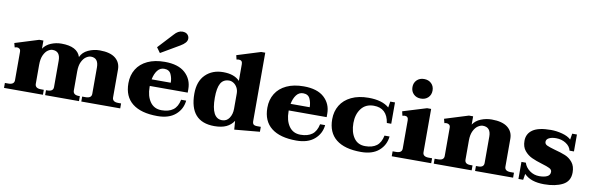

<svg xmlns="http://www.w3.org/2000/svg" viewBox="-52 -1242 5295 1720"><g transform="rotate(10 2595.5 -382.0)"><path d="M1068 -45V0H714V-45H745Q799 -45 799 -85V-325Q799 -411 730 -411Q710 -411 687 -396Q664 -381 647.5 -347Q631 -313 631 -259V-86Q631 -45 685 -45H693V0H385V-45H397Q451 -45 451 -85V-325Q451 -411 381 -411Q361 -411 339 -396Q317 -381 301 -347Q285 -313 285 -259V-86Q285 -45 339 -45H365V0H11V-45H42Q96 -45 96 -85V-342Q96 -362 86 -370Q76 -378 62 -378Q61 -378 42 -374L32 -412L247 -479H285V-405Q309 -442 354.5 -461Q400 -480 450 -480Q595 -480 624 -389Q644 -434 693.5 -457Q743 -480 798 -480Q893 -480 940.5 -442Q988 -404 988 -339V-86Q988 -45 1042 -45Z M1332 -550 1298 -597 1424 -733Q1459 -774 1498 -774Q1529 -774 1544.5 -758Q1560 -742 1560 -721Q1560 -701 1545 -683.5Q1530 -666 1501 -649ZM1294 -244V-234Q1294 -152 1330.5 -100Q1367 -48 1435 -48Q1500 -48 1539.5 -77Q1579 -106 1592 -171H1638Q1630 -92 1570.5 -41Q1511 10 1407 10Q1258 10 1179.5 -52Q1101 -114 1101 -235Q1101 -308 1135 -363.5Q1169 -419 1234 -449.5Q1299 -480 1390 -480Q1513 -480 1576 -422.5Q1639 -365 1639 -275V-244ZM1300 -305H1474Q1474 -346 1457.5 -382Q1441 -418 1395 -418Q1358 -418 1334 -387Q1310 -356 1300 -305Z M1699 -246Q1699 -358 1761 -419Q1823 -480 1922 -480Q2022 -480 2072 -427V-580Q2072 -615 2038 -615Q2032 -615 2018 -612L2009 -650L2224 -717H2261V-95Q2261 -74 2270.5 -65Q2280 -56 2306 -56H2337V-11L2107 10L2101 -69Q2076 -30 2033 -10Q1990 10 1925 10Q1699 10 1699 -246ZM2073 -173V-312Q2073 -343 2060 -366.5Q2047 -390 2027 -402.5Q2007 -415 1988 -415Q1934 -415 1910 -373Q1886 -331 1886 -241Q1886 -54 1984 -54Q2026 -54 2049.5 -89Q2073 -124 2073 -173Z M2558 -244V-234Q2558 -152 2594.5 -100Q2631 -48 2699 -48Q2764 -48 2803.5 -77Q2843 -106 2856 -171H2902Q2894 -92 2834.5 -41Q2775 10 2671 10Q2522 10 2443.5 -52Q2365 -114 2365 -235Q2365 -308 2399 -363.5Q2433 -419 2498 -449.5Q2563 -480 2654 -480Q2777 -480 2840 -422.5Q2903 -365 2903 -275V-244ZM2564 -305H2738Q2738 -346 2721.5 -382Q2705 -418 2659 -418Q2622 -418 2598 -387Q2574 -356 2564 -305Z M2955 -235Q2955 -306 2988.5 -361.5Q3022 -417 3087.5 -448.5Q3153 -480 3244 -480Q3368 -480 3431 -425L3440 -480H3483V-286H3443Q3423 -418 3302 -418Q3228 -418 3188 -365.5Q3148 -313 3148 -234Q3148 -152 3183.5 -100Q3219 -48 3287 -48Q3352 -48 3390.5 -77Q3429 -106 3442 -171H3488Q3480 -92 3421.5 -41Q3363 10 3259 10Q3110 10 3032.5 -52Q2955 -114 2955 -235Z M3613 -643Q3613 -682 3638.5 -707Q3664 -732 3704 -732Q3745 -732 3770.5 -707Q3796 -682 3796 -643Q3796 -604 3770.5 -579Q3745 -554 3704 -554Q3664 -554 3638.5 -579Q3613 -604 3613 -643ZM3538 -45H3569Q3623 -45 3623 -85V-342Q3623 -378 3589 -378Q3588 -378 3569 -374L3560 -413L3775 -479H3812V-85Q3812 -45 3866 -45H3897V0H3538Z M4642 -45V0H4296V-45H4318Q4368 -45 4368 -85V-325Q4368 -411 4295 -411Q4275 -411 4251.5 -396Q4228 -381 4211 -346.5Q4194 -312 4194 -259V-85Q4194 -45 4244 -45H4265V0H3920V-45H3951Q4005 -45 4005 -85V-342Q4005 -360 3995 -368.5Q3985 -377 3969 -377Q3960 -377 3951 -374L3941 -412L4156 -479H4194V-404Q4219 -442 4266 -461Q4313 -480 4364 -480Q4460 -480 4508.5 -442Q4557 -404 4557 -339V-85Q4557 -45 4611 -45Z M4743 -52 4734 3H4691V-152H4731Q4744 -110 4782.5 -82Q4821 -54 4870 -54Q4914 -54 4941 -67Q4968 -80 4968 -110Q4968 -130 4945.5 -141.5Q4923 -153 4875 -167Q4818 -184 4779.5 -202Q4741 -220 4713 -254Q4685 -288 4685 -343Q4685 -408 4737.5 -444Q4790 -480 4902 -480Q4953 -480 5005.5 -466Q5058 -452 5086 -425L5095 -480H5138V-326H5098Q5089 -365 5050 -390Q5011 -415 4961 -415Q4921 -415 4896.5 -402.5Q4872 -390 4872 -367Q4872 -346 4894.5 -335.5Q4917 -325 4967 -311Q5025 -296 5064 -280Q5103 -264 5131 -229.5Q5159 -195 5159 -138Q5159 -58 5093 -24Q5027 10 4925 10Q4864 10 4819 -5Q4774 -20 4743 -52Z"/></g></svg>

Font: Taviraj ExtraBold
Style: Regular
Weight: 800
Designer: Katatrad Team
Foundry: CadsonDemak
Version: Version 1.001